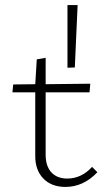

<svg xmlns="http://www.w3.org/2000/svg" viewBox="-20 -730 418 757"><path d="M364 -51Q309 7 238 7Q183 7 151 -26Q119 -59 119 -114V-366H29L32 -397L119 -398L125 -496L160 -502V-398L336 -400L333 -366H160V-120Q160 -75 182.5 -50.5Q205 -26 245 -26Q301 -26 343 -72ZM246 -463V-710H286L275 -464Z"/></svg>

Font: Ysabeau Light
Style: Regular
Weight: 300
Designer: Christian Thalmann (Catharsis Fonts)
Version: Version 0.003